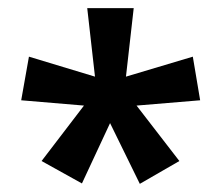

<svg xmlns="http://www.w3.org/2000/svg" viewBox="-20 -781 543 471"><path d="M308 -761H194L213 -593L51 -642L32 -535L186 -522L82 -386L181 -331L250 -479L323 -330L420 -386L315 -522L471 -535L453 -642L289 -593Z"/></svg>

Font: Noto Sans Thai SemCond SemBd
Style: Regular
Weight: 600
Width: 4
Designer: Monotype Design Team
Foundry: Monotype Imaging Inc.
Version: Version 2.002